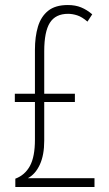

<svg xmlns="http://www.w3.org/2000/svg" viewBox="-20 -744 435 764"><path d="M250 -724Q280 -724 303 -714.5Q326 -705 347 -687L328 -658Q306 -677 287 -683Q268 -689 251 -689Q201 -689 178.5 -653.5Q156 -618 156 -540V-371H278V-338H156V-184Q156 -127 138.5 -89Q121 -51 91 -35H356V0H41V-33Q79 -47 99 -83.5Q119 -120 119 -188V-338H39V-371H119V-546Q119 -598 131 -638Q143 -678 171.5 -701Q200 -724 250 -724Z"/></svg>

Font: Noto Sans Gurmukhi ExtraCondensed ExtraLight
Style: Regular
Weight: 200
Width: 2
Designer: Jelle Bosma - Monotype Design Team
Foundry: Monotype Imaging Inc.
Version: Version 2.004; ttfautohint (v1.8.4.7-5d5b)